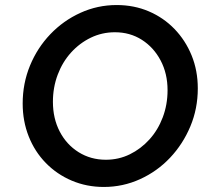

<svg xmlns="http://www.w3.org/2000/svg" viewBox="-20 -731 836 762"><path d="M392 11Q324 11 265 -14Q206 -39 162 -84Q118 -129 94 -189.5Q70 -250 70 -320Q70 -400 99 -470.5Q128 -541 179.5 -595Q231 -649 299 -680Q367 -711 443 -711Q512 -711 570.5 -686Q629 -661 672.5 -616Q716 -571 740.5 -511Q765 -451 765 -380Q765 -300 735.5 -229.5Q706 -159 655 -105Q604 -51 536 -20Q468 11 392 11ZM400 -97Q451 -97 495 -118.5Q539 -140 573 -177.5Q607 -215 626 -265.5Q645 -316 645 -373Q645 -439 617.5 -491Q590 -543 543 -573Q496 -603 436 -603Q385 -603 340.5 -581.5Q296 -560 262 -522.5Q228 -485 209 -434.5Q190 -384 190 -327Q190 -261 217 -209Q244 -157 292 -127Q340 -97 400 -97Z"/></svg>

Font: Red Hat Text SemiBold
Style: Italic
Weight: 600
Italic angle: -12°
Designer: Pentagram, MCKL
Foundry: Pentagram, MCKL
Version: Version 1.023